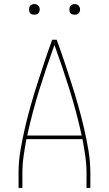

<svg xmlns="http://www.w3.org/2000/svg" viewBox="-20 -932 540 952"><path d="M72 0V-74Q72 -131 81.5 -187Q91 -243 104 -299Q117 -355 132.5 -409.5Q148 -464 165.5 -518.5Q183 -573 201 -627Q219 -681 239 -735H261Q281 -681 299 -627Q317 -573 334.5 -518.5Q352 -464 367.5 -409.5Q383 -355 396 -299Q409 -243 418.5 -187Q428 -131 428 -74V0H409V-74Q409 -116 403 -158Q397 -200 389 -242H111Q103 -200 97 -158Q91 -116 91 -74V0ZM115 -260H385Q360 -375 325 -487Q290 -599 250 -709Q210 -599 175 -487Q140 -375 115 -260ZM350 -859Q345 -859 339.5 -860.5Q334 -862 330.5 -865.5Q327 -869 325.5 -874.5Q324 -880 324 -885Q324 -890 325.5 -895.5Q327 -901 330.5 -904.5Q334 -908 339.5 -910Q345 -912 350 -912Q355 -912 360.5 -910Q366 -908 369.5 -904.5Q373 -901 375 -895.5Q377 -890 377 -885Q377 -880 375 -874.5Q373 -869 369.5 -865.5Q366 -862 360.5 -860.5Q355 -859 350 -859ZM150 -859Q145 -859 139.5 -860.5Q134 -862 130.5 -865.5Q127 -869 125.5 -874.5Q124 -880 124 -885Q124 -890 125.5 -895.5Q127 -901 130.5 -904.5Q134 -908 139.5 -910Q145 -912 150 -912Q155 -912 160.5 -910Q166 -908 169.5 -904.5Q173 -901 175 -895.5Q177 -890 177 -885Q177 -880 175 -874.5Q173 -869 169.5 -865.5Q166 -862 160.5 -860.5Q155 -859 150 -859Z"/></svg>

Font: Iosevka Curly Thin
Style: Regular
Weight: 100
Monospace: yes
Designer: Belleve Invis
Foundry: Belleve Invis
Version: Version 22.1.2; ttfautohint (v1.8.4)